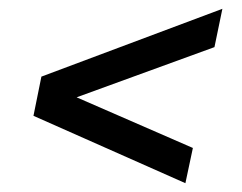

<svg xmlns="http://www.w3.org/2000/svg" viewBox="-20 -471 549 436"><path d="M401 -55 56 -208 74 -297 485 -451 467 -364 154 -250 418 -135Z"/></svg>

Font: Saira SemiCondensed Medium
Style: Italic
Weight: 500
Width: 4
Italic angle: -12°
Designer: Hector Gatti with collaboration of the Omnibus-Type team
Foundry: Omnibus-Type
Version: Version 1.101